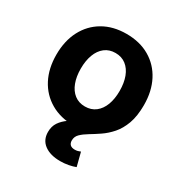

<svg xmlns="http://www.w3.org/2000/svg" viewBox="-175 -672 953 1007"><g transform="rotate(30 301.5 -168.0)"><path d="M301.3 11.2Q220.7 11.2 160.9 -23.7Q101.1 -58.6 68.6 -120.8Q36.1 -183.1 36.1 -266.1Q36.1 -349.6 68.6 -412.1Q101.1 -474.6 160.9 -509.5Q220.7 -544.4 301.3 -544.4Q382.3 -544.4 441.9 -509.5Q501.5 -474.6 533.9 -412.1Q566.4 -349.6 566.4 -266.1Q566.4 -183.1 533.9 -120.8Q501.5 -58.6 441.9 -23.7Q382.3 11.2 301.3 11.2ZM301.3 -105Q338.9 -105 365.2 -125.5Q391.6 -146 405.3 -182.4Q418.9 -218.8 418.9 -266.6Q418.9 -314.9 405.3 -351.3Q391.6 -387.7 365.2 -408.2Q338.9 -428.7 301.3 -428.7Q263.7 -428.7 237.3 -408.2Q210.9 -387.7 197.3 -351.3Q183.6 -314.9 183.6 -266.6Q183.6 -218.8 197.3 -182.4Q210.9 -146 237.3 -125.5Q263.7 -105 301.3 -105ZM332 208Q272 208 236.3 181.6Q200.7 155.3 200.7 106.9Q200.7 72.8 217 48.6Q233.4 24.4 260.7 5.6Q288.1 -13.2 320.6 -30.5Q353 -47.9 385.5 -67.9Q418 -87.9 445.1 -114.3Q472.2 -140.6 488.8 -177.5Q505.4 -214.4 505.4 -266.1H566.4Q566.4 -199.2 549.6 -153.3Q532.7 -107.4 505.9 -76.9Q479 -46.4 448.7 -25.9Q418.5 -5.4 391.8 10.5Q365.2 26.4 348.1 43Q331.1 59.6 331.1 83Q331.1 99.6 340.3 108.6Q349.6 117.7 369.1 117.7Q378.4 117.7 386.5 115.5Q394.5 113.3 402.3 109.9L423.3 191.9Q406.2 198.7 381.8 203.4Q357.4 208 332 208Z"/></g></svg>

Font: Inter 20pt
Style: Bold
Weight: 700
Version: Version 4.001;git-66647c0bb